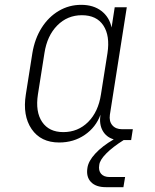

<svg xmlns="http://www.w3.org/2000/svg" viewBox="-20 -580 640 795"><path d="M225 10Q149 10 111 -45.5Q73 -101 87 -189L114 -360Q124 -420 152.5 -465Q181 -510 223.5 -535Q266 -560 316 -560Q367 -560 400 -534.5Q433 -509 442 -466L455 -550H505L435 -105Q431 -78 445 -61.5Q459 -45 485 -45H530L523 0H492Q446 29 419.5 56Q393 83 391 103Q387 126 398.5 139.5Q410 153 434 153H498L491 195H418Q377 195 356.5 173.5Q336 152 342 115Q346 87 374.5 56Q403 25 451 -3Q420 -12 405 -39Q390 -66 396 -105Q377 -53 331 -21.5Q285 10 225 10ZM242 -33Q303 -33 345 -75Q387 -117 398 -189L425 -360Q436 -432 408 -474.5Q380 -517 319 -517Q259 -517 217 -474.5Q175 -432 164 -360L137 -189Q126 -117 154.5 -75Q183 -33 242 -33Z"/></svg>

Font: JetBrains Mono Thin
Style: Italic
Weight: 100
Italic angle: -9°
Monospace: yes
Designer: Philipp Nurullin, Konstantin Bulenkov
Foundry: JetBrains
Version: Version 2.305; ttfautohint (v1.8.4.7-5d5b)